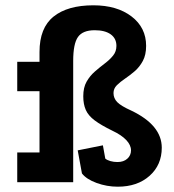

<svg xmlns="http://www.w3.org/2000/svg" viewBox="-20 -687 657 724"><path d="M424 17Q383 17 344.5 3Q306 -11 289 -33L273 -120L368 -139L377 -89Q384 -83 396.5 -79.5Q409 -76 423 -76Q446 -76 460 -88.5Q474 -101 474 -120Q474 -140 456 -159Q438 -178 404 -194Q361 -215 337 -233Q313 -251 303.5 -272.5Q294 -294 294 -324Q294 -357 306.5 -379Q319 -401 338 -417.5Q357 -434 375.5 -448Q394 -462 406.5 -477.5Q419 -493 419 -514Q419 -542 397.5 -557.5Q376 -573 337 -573Q292 -573 274 -547.5Q256 -522 256 -457V0H45V-112H129V-343H45V-454H129V-491Q129 -582 182 -624.5Q235 -667 332 -667Q421 -667 476 -625Q531 -583 531 -514Q531 -480 518.5 -457Q506 -434 488 -418.5Q470 -403 451.5 -390.5Q433 -378 420.5 -365.5Q408 -353 408 -336Q408 -316 422.5 -301.5Q437 -287 475 -270Q590 -215 590 -130Q590 -65 544 -24Q498 17 424 17Z"/></svg>

Font: Podkova ExtraBold
Style: Regular
Weight: 800
Designer: Ilya Yudin
Foundry: Cyreal (www.cyreal.org)
Version: Version 2.103